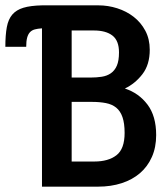

<svg xmlns="http://www.w3.org/2000/svg" viewBox="-87 -714 607 718"><path d="M70 -16V-608Q54 -607 43 -604Q32 -601 25 -593.5Q18 -586 14.5 -573Q11 -560 11 -539H-67Q-67 -583 -61.5 -612.5Q-56 -642 -41 -659.5Q-26 -677 0.5 -685Q27 -693 70 -694H281Q317 -694 351.5 -683Q386 -672 413 -651Q440 -630 456.5 -599Q473 -568 473 -528Q473 -472 445.5 -436.5Q418 -401 380 -383Q432 -366 464.5 -323Q497 -280 497 -209Q497 -163 481 -127Q465 -91 436.5 -66.5Q408 -42 368 -29Q328 -16 280 -16ZM181 -333V-110H266Q318 -110 348.5 -133.5Q379 -157 379 -217Q379 -253 371 -276Q363 -299 347.5 -311.5Q332 -324 309 -328.5Q286 -333 256 -333ZM181 -600V-424H252Q274 -424 293.5 -427Q313 -430 327.5 -440Q342 -450 350 -468.5Q358 -487 358 -518Q358 -562 333.5 -581Q309 -600 264 -600Z"/></svg>

Font: D2Coding
Style: Bold
Weight: 700
Monospace: yes
Designer: Yong-Rak Park; Jeong-Hwan Yoon; Sang-Min Lee;
Foundry: NHN Corporation
Version: Version 1.3.2; Build 20180524